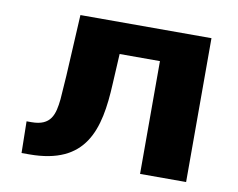

<svg xmlns="http://www.w3.org/2000/svg" viewBox="-63 -611 860 694"><g transform="rotate(10 366.5 -264.0)"><path d="M660 -528H179L167 -303C165 -269 163 -240 161 -216C155 -159 144 -116 72 -116H54L56 0H84C293 0 329 -133 337 -303L343 -414H491V0H660Z"/></g></svg>

Font: Asimov
Style: XWid
Weight: 500
Designer: Google
Version: Version 2.000980; 2014